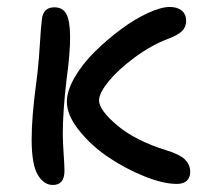

<svg xmlns="http://www.w3.org/2000/svg" viewBox="-20 -521 614 551"><path d="M487.8 6.8Q448.2 6.8 393.3 -15.4Q338.4 -37.6 289.6 -70.8Q240.7 -104 206.3 -147.5Q171.9 -190.9 171.9 -229Q171.9 -260.3 194.3 -299.1Q216.8 -337.9 252 -372.6Q287.1 -407.2 326.9 -436.8Q366.7 -466.3 404.5 -483.6Q442.4 -501 466.8 -501Q489.3 -501 501.7 -490.5Q514.2 -480 514.2 -460.9Q514.2 -443.4 502.4 -431.9Q490.7 -420.4 463.9 -410.2Q415.5 -392.1 368.2 -357.4Q320.8 -322.8 292.5 -288.3Q264.2 -253.9 264.2 -232.9Q264.2 -205.6 315.9 -161.6Q367.7 -117.7 457 -89.8Q496.1 -78.1 511 -63Q525.9 -47.9 525.9 -27.8Q525.9 -11.7 516.1 -2.4Q506.3 6.8 487.8 6.8ZM131.8 9.8Q105.5 9.8 88.1 -19.8Q70.8 -49.3 70.8 -121.1Q70.8 -185.5 84 -283.2Q90.3 -329.6 94 -388.4Q97.7 -447.3 100.1 -463.9Q103 -500 136.2 -500Q159.7 -500 170.2 -481.2Q180.7 -462.4 181.2 -416.3Q181.6 -370.1 170.9 -292Q160.2 -200.2 160.2 -137.2Q160.2 -114.3 162.6 -80.1Q165 -45.9 165 -30.8Q165 9.8 131.8 9.8Z"/></svg>

Font: Shantell Sans Irregular
Style: Regular
Weight: 400
Designer: Stephen Nixon, Anya Danilova, Shantell Martin
Foundry: Arrow Type
Version: Version 1.006;[9816181b4]